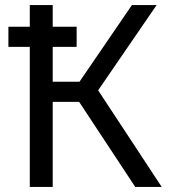

<svg xmlns="http://www.w3.org/2000/svg" viewBox="-20 -734 665 754"><path d="M13 -550V-629H281V-550ZM511 0 273 -361V-385L498 -714H595L359 -370V-389L615 0ZM97 0V-714H187V0ZM167 -334V-413H331V-334Z"/></svg>

Font: Noto Sans Ambassadori
Style: Regular
Weight: 400
Designer: Monotype Design Team
Foundry: Monotype Imaging Inc.
Version: Version 2.013